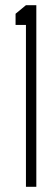

<svg xmlns="http://www.w3.org/2000/svg" viewBox="-20 -720 200 740"><path d="M80 0V-624H40V-667L80 -700H120V0Z"/></svg>

Font: Stick No Bills ExtraLight
Style: Regular
Weight: 200
Designer: Kosala Senevirathne, Siva Puranthara, Lasantha Premarathna, Tharique Azeez
Foundry: mooniak
Version: Version 2.000